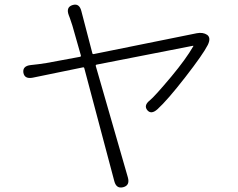

<svg xmlns="http://www.w3.org/2000/svg" viewBox="-20 -793 1040 838"><path d="M518 24Q488 32 479 -2L348 -495Q347 -500 342 -499L123 -454Q87 -447 82 -476Q78 -505 114 -509L149 -513Q166 -515 183 -518L329 -545Q334 -546 333 -551L296 -681Q291 -698 285 -714L280 -727Q267 -762 297 -771Q326 -780 335 -745L383 -561Q384 -556 389 -557L839 -648Q866 -653 884 -641Q902 -628 887 -597Q867 -557 789 -456.5Q711 -356 667 -316Q640 -292 623 -312Q606 -333 634 -355Q655 -372 728 -459Q792 -536 823 -590Q826 -594 821 -593L402 -511Q397 -510 398 -505L538 -19Q548 16 518 24Z"/></svg>

Font: Resource Han Rounded CN Light
Style: Regular
Weight: 300
Designer: Cyano Hao (round all glyphs); Ryoko NISHIZUKA 西塚涼子 (kana, bopomofo & ideographs); Paul D. Hunt (Latin, Greek & Cyrillic)
Foundry: Cyano Hao
Version: 0.990